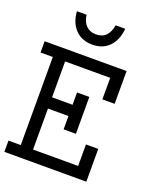

<svg xmlns="http://www.w3.org/2000/svg" viewBox="-165 -1026 945 1129"><g transform="rotate(20 307.5 -461.5)"><path d="M0 -621.8V-692.3H512.8V-487.2H435.9V-621.8H153.8V-397.4H282.1V-474.4H359V-243.6H282.1V-326.9H153.8V-70.5H435.9V-205.1H512.8V0H0V-70.5H76.9V-621.8ZM178.2 -923.1Q184.6 -879.5 207.7 -856.4Q230.8 -833.3 269.2 -833.3Q309 -833.3 331.4 -857.1Q353.8 -880.8 360.3 -923.1H420.5Q414.1 -851.3 374.4 -810.3Q334.6 -769.2 269.2 -769.2Q203.8 -769.2 163.5 -810.3Q123.1 -851.3 117.9 -923.1Z"/></g></svg>

Font: Slabo 13px
Style: Regular
Weight: 400
Designer: John Hudson
Foundry: Tiro Typeworks Ltd.
Version: Version 1.02 Build 005a